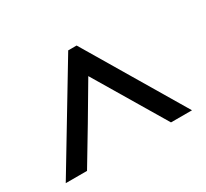

<svg xmlns="http://www.w3.org/2000/svg" viewBox="-84 -775 637 594"><g transform="rotate(-30 234.5 -478.0)"><path d="M451 -302H376L226 -554Q189 -491 151 -427Q113 -363 76 -302H0L212 -654H242Z"/></g></svg>

Font: New Athena Unicode
Style: Bold
Weight: 700
Designer: J. Rusten 1997; rev. by R. Hancock 2001, 2002, rev. by D. Mastronarde 2002-2021
Foundry: Society for Classical Studies (formerly American Philological Association)
Version: Version 5.008